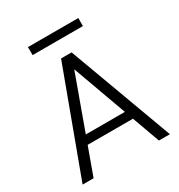

<svg xmlns="http://www.w3.org/2000/svg" viewBox="-197 -987 1046 1120"><g transform="rotate(-30 326.0 -427.0)"><path d="M32 0 291 -700H362L620 0H546L326 -607L106 0ZM152 -186 173 -244H479L500 -186ZM157 -800V-854H496V-800Z"/></g></svg>

Font: DM Sans 24pt Light
Style: Regular
Weight: 300
Designer: Colophon Foundry, Jonny Pinhorn
Foundry: Colophon Foundry
Version: Version 4.004;gftools[0.9.30]